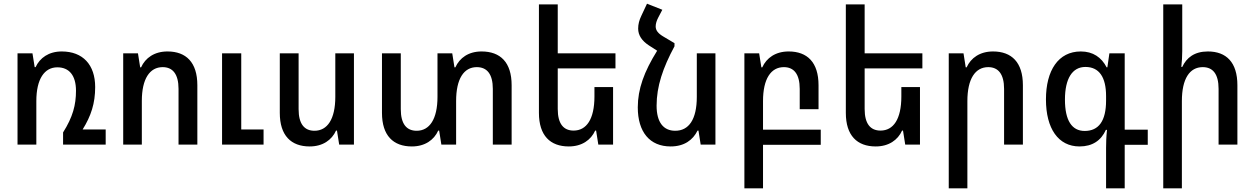

<svg xmlns="http://www.w3.org/2000/svg" viewBox="-20 -784 6803 1041"><path d="M428 -82C474 -156 496 -224 496 -312C496 -433 429 -505 315 -505C244 -505 196 -470 173 -420H168L156 -495H75V0H177V-236C177 -356 221 -419 291 -419C355 -419 392 -375 392 -292C392 -215 375 -150 322 -66V0H553V-82Z M648 0H749V-237C749 -357 792 -420 862 -420C916 -420 948 -383 948 -302V0H1050V-322C1050 -446 989 -505 888 -505C817 -505 768 -470 745 -419H740L728 -495H648ZM1184 0H1409V-82H1288V-495H1184Z M1899 -495H1798V-259C1798 -138 1755 -75 1685 -75C1631 -75 1599 -111 1599 -192V-495H1497V-172C1497 -49 1558 10 1659 10C1730 10 1779 -25 1802 -76H1807L1819 0H1899Z M2591 -505C2520 -505 2472 -470 2449 -419H2444L2432 -495H2352V-259C2352 -138 2309 -75 2239 -75C2185 -75 2153 -111 2153 -192V-495H2051V-172C2051 -49 2112 10 2213 10C2284 10 2333 -25 2356 -76H2361L2373 0H2453V-236C2453 -357 2495 -420 2565 -420C2620 -420 2652 -383 2652 -302V0H2754V-322C2754 -446 2693 -505 2591 -505Z M3304 -312H3203V-261C3203 -138 3160 -76 3090 -76C3036 -76 3004 -112 3004 -193V-413H3317V-495H3004V-760H2902V-172C2902 -49 2963 10 3064 10C3135 10 3184 -25 3207 -76H3212L3224 0H3304Z M3637 -550 3578 -585C3547 -603 3535 -620 3535 -641C3535 -655 3540 -672 3549 -689L3571 -731L3488 -764L3457 -698C3446 -675 3440 -653 3440 -629C3440 -593 3460 -563 3498 -538L3543 -509C3472 -395 3438 -301 3438 -202C3438 -68 3503 10 3616 10C3690 10 3737 -25 3762 -76H3767L3779 0H3859V-495H3758V-259C3758 -135 3714 -75 3641 -75C3577 -75 3540 -121 3540 -211C3540 -316 3574 -416 3637 -533Z M4016 237H4117V1H4430V-81H4117V-236C4117 -357 4160 -420 4230 -420C4284 -420 4316 -383 4316 -302V-192H4418V-322C4418 -446 4357 -505 4256 -505C4185 -505 4136 -470 4113 -419H4108L4096 -495H4016Z M4968 -312H4867V-261C4867 -138 4824 -76 4754 -76C4700 -76 4668 -112 4668 -193V-413H4981V-495H4668V-760H4566V-172C4566 -49 4627 10 4728 10C4799 10 4848 -25 4871 -76H4876L4888 0H4968Z M5124 237H5225V-236C5225 -357 5268 -420 5338 -420C5392 -420 5424 -383 5424 -302V0H5526V-322C5526 -446 5465 -505 5364 -505C5293 -505 5244 -470 5221 -419H5216L5204 -495H5124Z M5977 237H6078V1H6203V-81H6078V-495H5995L5984 -419H5980C5952 -473 5906 -505 5840 -505C5718 -505 5651 -402 5651 -245C5651 -87 5718 10 5833 10C5903 10 5950 -22 5976 -80H5982C5978 -43 5977 -7 5977 18ZM5861 -74C5792 -74 5754 -130 5754 -244C5754 -358 5794 -421 5865 -421C5940 -421 5977 -365 5977 -263V-239C5977 -128 5937 -74 5861 -74Z M6390 -760H6287V237H6388V-236C6388 -357 6430 -420 6501 -420C6556 -420 6587 -383 6587 -302V0H6689V-322C6689 -446 6629 -505 6529 -505C6456 -505 6413 -471 6390 -421H6385C6388 -450 6390 -478 6390 -507Z"/></svg>

Font: Noto Sans Armenian SemiCondensed Medium
Style: Regular
Weight: 500
Width: 4
Designer: Monotype Design Team
Foundry: Monotype Imaging Inc.
Version: Version 2.008